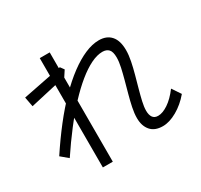

<svg xmlns="http://www.w3.org/2000/svg" viewBox="-172 -1009 1344 1287"><g transform="rotate(-30 500.0 -365.0)"><path d="M764 20Q702 20 670.5 -16.5Q639 -53 639 -114Q639 -150 648 -193.5Q657 -237 669.5 -282.5Q682 -328 694.5 -374Q707 -420 716 -461Q725 -502 725 -534Q725 -579 708 -597Q691 -615 660 -615Q619 -615 570 -591Q521 -567 466.5 -522.5Q412 -478 353.5 -415.5Q295 -353 235 -275Q175 -197 115 -107L60 -153Q124 -250 189.5 -334Q255 -418 320.5 -484.5Q386 -551 448.5 -597.5Q511 -644 569 -669Q627 -694 678 -694Q738 -694 771 -656.5Q804 -619 804 -546Q804 -508 795 -463Q786 -418 773 -371Q760 -324 747.5 -279Q735 -234 726 -194.5Q717 -155 717 -126Q717 -93 730 -74.5Q743 -56 771 -56Q806 -56 849.5 -85Q893 -114 936 -171L981 -104Q933 -47 874 -13.5Q815 20 764 20ZM276 58V-788H353V58ZM73 -533 59 -608 362 -668 383 -639 347 -584 337 -593Z"/></g></svg>

Font: Murecho Thin
Style: Regular
Weight: 400
Version: Version 1.010